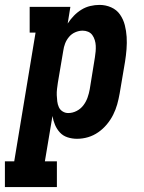

<svg xmlns="http://www.w3.org/2000/svg" viewBox="-69 -558 589 783"><path d="M-49 205V100H-11L76 -425H52V-530H218L207 -462Q218 -479 232 -493.5Q246 -508 263 -518.5Q280 -529 299 -533.5Q318 -538 337 -538Q362 -538 384.5 -528Q407 -518 420.5 -498.5Q434 -479 440 -455.5Q446 -432 447.5 -407.5Q449 -383 447 -357.5Q445 -332 441 -307L419 -177Q415 -154 409 -132.5Q403 -111 392.5 -90Q382 -69 366.5 -50.5Q351 -32 331.5 -18.5Q312 -5 290 1.5Q268 8 245 8Q225 8 206.5 2Q188 -4 175.5 -17.5Q163 -31 155.5 -48.5Q148 -66 145 -85L114 100H163V205ZM209 -97Q227 -97 243.5 -105.5Q260 -114 271 -128.5Q282 -143 288 -160Q294 -177 297 -194L318 -324Q320 -336 321 -348Q322 -360 321.5 -371.5Q321 -383 317.5 -394.5Q314 -406 307.5 -415Q301 -424 290.5 -428.5Q280 -433 268 -433Q253 -433 238 -426.5Q223 -420 212.5 -407.5Q202 -395 196.5 -380.5Q191 -366 189 -351L167 -221Q165 -208 163.5 -195Q162 -182 162.5 -169.5Q163 -157 164.5 -144.5Q166 -132 171 -121Q176 -110 186.5 -103.5Q197 -97 209 -97Z"/></svg>

Font: Iosevka Curly Slab XBdObl
Style: Regular
Weight: 800
Italic angle: -9°
Monospace: yes
Designer: Belleve Invis
Foundry: Belleve Invis
Version: Version 11.1.0; ttfautohint (v1.8.3)